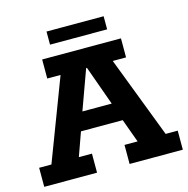

<svg xmlns="http://www.w3.org/2000/svg" viewBox="-104 -806 889 906"><g transform="rotate(-15 340.5 -352.5)"><path d="M2 0V-93H62L213 -490H148V-583H533V-490H468L620 -93H679V0H419V-93H483L428 -244L470 -208H212L250 -244L196 -93H260V0ZM256 -264 235 -297H442L423 -264L342 -490H338ZM202 -641V-705H481V-641Z"/></g></svg>

Font: Rokkitt
Style: Bold
Weight: 700
Designer: Vernon Adams
Foundry: Vernon Adams
Version: Version 3.103